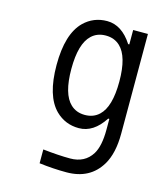

<svg xmlns="http://www.w3.org/2000/svg" viewBox="-124 -773 914 1047"><g transform="rotate(15 333.5 -250.0)"><path d="M284.5 -181Q316.4 -151 364.6 -151Q412.8 -151 444.7 -181Q500 -232.4 500 -375Q500 -517.6 444.7 -569Q412.8 -599 364.6 -599Q316.4 -599 284.5 -569Q229.2 -517.6 229.2 -375Q229.2 -232.4 284.5 -181ZM500 -164.7H493.5Q434.2 -72.9 351.6 -72.9Q274.7 -72.9 220.7 -125.7Q145.8 -199.9 145.8 -375Q145.8 -550.1 220.7 -624.3Q274.7 -677.1 351.6 -677.1Q434.2 -677.1 493.5 -585.3H500V-666.7H583.3V-104.2Q583.3 7.2 543.6 73.6Q481.8 177.1 349 177.1Q273.4 177.1 195.3 167.3V89.2Q283.2 99 349 99Q431.6 99 471.4 35.2Q500 -11.1 500 -104.2Z"/></g></svg>

Font: TypoPRO Monoid
Style: Regular
Weight: 400
Width: 4
Monospace: yes
Designer: Andreas Larsen (@larsenwork)
Version: Version 0.61